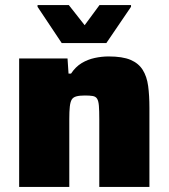

<svg xmlns="http://www.w3.org/2000/svg" viewBox="-20 -742 670 762"><path d="M56 0V-510H248L252 -450H262Q280 -477 304 -491.5Q328 -506 356 -512Q384 -518 411 -518Q466 -518 498 -504.5Q530 -491 546.5 -464.5Q563 -438 568 -400.5Q573 -363 573 -314V0H374V-269Q374 -303 372.5 -322Q371 -341 365.5 -350Q360 -359 348 -361Q336 -363 317 -363Q296 -363 283 -359.5Q270 -356 264.5 -346.5Q259 -337 257 -318.5Q255 -300 255 -270V0ZM225 -571 129 -715V-722H253L316 -642L375 -722H500V-715L402 -571Z"/></svg>

Font: Saira SemiExpanded ExtraBold
Style: Regular
Weight: 800
Width: 6
Designer: Hector Gatti with collaboration of the Omnibus-Type team
Foundry: Omnibus-Type
Version: Version 1.101